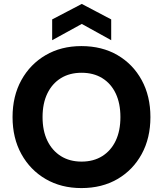

<svg xmlns="http://www.w3.org/2000/svg" viewBox="-20 -947 831 979"><path d="M395 12Q292 12 213 -34Q134 -80 89 -161.5Q44 -243 44 -350Q44 -457 89 -538.5Q134 -620 213 -666Q292 -712 395 -712Q500 -712 579 -666Q658 -620 702.5 -538.5Q747 -457 747 -350Q747 -243 702.5 -161.5Q658 -80 579 -34Q500 12 395 12ZM396 -123Q457 -123 501.5 -151Q546 -179 570 -229.5Q594 -280 594 -350Q594 -420 570 -470.5Q546 -521 501.5 -548.5Q457 -576 396 -576Q335 -576 290.5 -548.5Q246 -521 221.5 -470.5Q197 -420 197 -350Q197 -280 221.5 -229.5Q246 -179 290.5 -151Q335 -123 396 -123ZM246 -742V-848L397 -927L547 -848V-742L397 -825Z"/></svg>

Font: DM Sans 20pt Black
Style: Regular
Weight: 900
Version: Version 4.004;gftools[0.9.30]